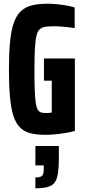

<svg xmlns="http://www.w3.org/2000/svg" viewBox="-20 -716 456 1031"><path d="M223 8Q175 8 141.5 -1Q108 -10 86 -33Q64 -56 51.5 -95.5Q39 -135 33.5 -196.5Q28 -258 28 -344Q28 -431 34 -492Q40 -553 54 -593Q68 -633 91.5 -655.5Q115 -678 150.5 -687Q186 -696 236 -696Q258 -696 284.5 -693.5Q311 -691 336 -686.5Q361 -682 381 -676V-565Q357 -569 336 -571Q315 -573 299 -574Q283 -575 273 -575Q245 -575 225.5 -572.5Q206 -570 194 -559.5Q182 -549 176 -524.5Q170 -500 167.5 -456Q165 -412 165 -344Q165 -278 166.5 -235Q168 -192 171.5 -166.5Q175 -141 182 -128.5Q189 -116 200 -112.5Q211 -109 227 -109Q235 -109 240.5 -109.5Q246 -110 250.5 -110.5Q255 -111 258 -112V-283H216V-402H382V-13Q362 -7 335 -2.5Q308 2 279 5Q250 8 223 8ZM170 295V237Q189 237 199 232.5Q209 228 212 217Q215 206 215 187V172H170V68H296V135Q296 182 291.5 213Q287 244 275 262Q263 280 237.5 287.5Q212 295 170 295Z"/></svg>

Font: Saira ExtraCondensed ExtraBold
Style: Regular
Weight: 800
Width: 2
Designer: Hector Gatti with collaboration of the Omnibus-Type team
Foundry: Omnibus-Type
Version: Version 1.101